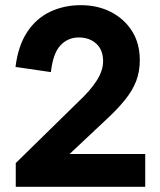

<svg xmlns="http://www.w3.org/2000/svg" viewBox="-20 -723 619 743"><path d="M196 -77 41 -92 285 -331Q330 -373 354.5 -411.5Q379 -450 379 -486Q379 -530 352.5 -554Q326 -578 285 -578Q242 -578 213.5 -547Q185 -516 177 -444L40 -464Q50 -545 84.5 -598Q119 -651 173 -677Q227 -703 293 -703Q358 -703 409.5 -676.5Q461 -650 491 -602.5Q521 -555 521 -490Q521 -446 507 -409.5Q493 -373 464.5 -337.5Q436 -302 394 -263ZM41 0V-92L115 -127H542V0Z"/></svg>

Font: Radio Canada Big SemiBold
Style: Regular
Weight: 600
Designer: Étienne Aubert Bonn
Foundry: Coppers and Brasses
Version: Version 1.001